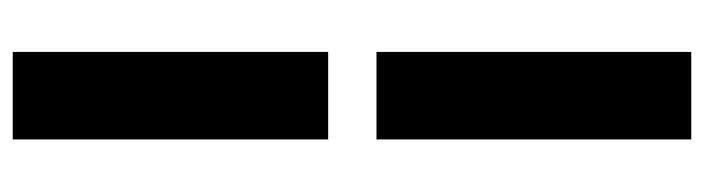

<svg xmlns="http://www.w3.org/2000/svg" viewBox="-412 -518 1079 294"><g transform="rotate(90 127.0 -371.5)"><path d="M60 -409V-891H194V-409ZM60 148V-335H194V148Z"/></g></svg>

Font: Aneo
Style: Regular
Weight: 400
Designer: Anastasios Pappas
Foundry: Anastasios Pappas
Version: Version 1.000